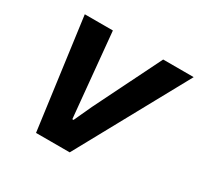

<svg xmlns="http://www.w3.org/2000/svg" viewBox="-154 -915 1138 1101"><g transform="rotate(30 415.0 -364.5)"><path d="M109 -729H295L337 -287L348 -172H356L410 -289L628 -729H830L430 0H207Z"/></g></svg>

Font: Mona Sans ExtraBold
Style: Italic
Weight: 800
Italic angle: -11.7°
Designer: Deni Anggara
Foundry: GitHub
Version: Version 2.000